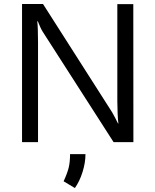

<svg xmlns="http://www.w3.org/2000/svg" viewBox="-20 -721 788 974"><path d="M91.8 -700.7H198.2L548.8 -151.4Q554.7 -141.6 564.2 -123.3Q573.7 -105 578.6 -94.7H580.6Q578.1 -112.8 576.7 -145.5Q575.2 -178.2 575.2 -207V-700.2H656.2L656.7 0H556.2L197.3 -559.1Q191.4 -567.9 184.1 -584Q176.8 -600.1 171.9 -612.8H168.9Q170.9 -602.5 171.9 -569.6Q172.9 -536.6 172.9 -506.3V0H91.8ZM302.7 198.7Q321.8 157.2 328.6 128.9Q335.4 100.6 335.4 61H413.6Q413.6 104 398.9 151.1Q384.3 198.2 359.9 232.9Z"/></svg>

Font: Selawik
Style: Regular
Weight: 400
Designer: Aaron Bell
Foundry: Microsoft Corporation
Version: Version 1.01